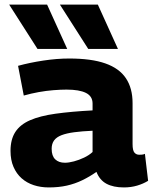

<svg xmlns="http://www.w3.org/2000/svg" viewBox="-20 -810 671 840"><path d="M26 -150Q26 -200 47 -232.5Q68 -265 111.5 -284Q155 -303 223 -312.5Q291 -322 385 -327V-357Q385 -389 356 -403.5Q327 -418 271 -418Q246 -418 214 -415.5Q182 -413 149 -407Q116 -401 84 -392L59 -522Q110 -536 169.5 -545Q229 -554 283 -554Q380 -554 441 -532.5Q502 -511 531 -467.5Q560 -424 560 -359V-180Q560 -152 568 -142.5Q576 -133 589 -133Q594 -133 601 -133.5Q608 -134 614 -137L628 -19Q607 -6 580 2Q553 10 522 10Q476 10 446 -6Q416 -22 402 -58Q372 -37 340 -21.5Q308 -6 272.5 2Q237 10 193 10Q158 10 127.5 0Q97 -10 74.5 -30Q52 -50 39 -80Q26 -110 26 -150ZM206 -159Q206 -128 221.5 -113Q237 -98 264 -98Q281 -98 303.5 -104Q326 -110 348 -120.5Q370 -131 385 -145V-238Q339 -236 305 -231.5Q271 -227 249 -218.5Q227 -210 216.5 -195.5Q206 -181 206 -159ZM144 -596 20 -790H186L274 -596ZM366 -596 242 -790H408L496 -596Z"/></svg>

Font: Georama SemiExpanded
Style: Bold
Weight: 700
Width: 6
Designer: Jean-Baptiste Levee
Foundry: Production Type
Version: Version 1.001